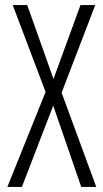

<svg xmlns="http://www.w3.org/2000/svg" viewBox="-20 -734 406 754"><path d="M358 0H299L189 -319L66 0H9L159 -373L30 -714H87L190 -424L296 -714H354L222 -370Z"/></svg>

Font: Noto Sans Hebrew ExtraCondensed Light
Style: Regular
Weight: 300
Width: 2
Designer: Monotype Design Team
Foundry: Monotype Imaging Inc.
Version: Version 2.004; ttfautohint (v1.8.4.7-5d5b)